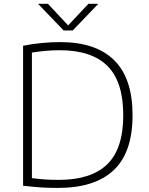

<svg xmlns="http://www.w3.org/2000/svg" viewBox="-20 -964 766 990"><path d="M278.5 5Q233.5 5 192.8 2.5Q152 0 99 -6.5V-728Q145.5 -737.5 195.2 -742.2Q245 -747 289.5 -747Q474 -747 568.8 -653.5Q663.5 -560 663.5 -370Q663.5 -178 566.2 -86.5Q469 5 278.5 5ZM283.5 -36.5Q449.5 -36.5 532.5 -116.5Q615.5 -196.5 615.5 -370Q615.5 -543 533.8 -624Q452 -705 288 -705Q254 -705 218.5 -702Q183 -699 144.5 -693V-45.5Q174.5 -41.5 207.2 -39Q240 -36.5 283.5 -36.5ZM308 -807 176 -944.5H227L331.5 -833L436 -944.5H487L355 -807Z"/></svg>

Font: Encode Sans SmExp XLt
Style: Regular
Weight: 200
Width: 6
Designer: Multiple Designers
Foundry: Impallari Type
Version: Version 3.002; ttfautohint (v1.8.3) -l 8 -r 50 -G 200 -x 14 